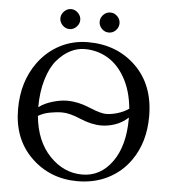

<svg xmlns="http://www.w3.org/2000/svg" viewBox="-56 -860 814 920"><g transform="rotate(5 351.0 -399.5)"><path d="M404.1 -727.5Q390.1 -742.2 390.1 -761Q390.1 -779.8 404.1 -794.4Q418 -809.1 438 -809.1Q458 -809.1 471.9 -794.4Q485.8 -779.8 485.8 -761Q485.8 -742.2 471.9 -727.5Q458 -712.9 438 -712.9Q418 -712.9 404.1 -727.5ZM215.6 -727.5Q201.2 -742.2 201.2 -761Q201.2 -779.8 215.6 -794.4Q230 -809.1 249 -809.1Q268.1 -809.1 282.5 -794.4Q296.9 -779.8 296.9 -761Q296.9 -742.2 282.5 -727.5Q268.1 -712.9 249 -712.9Q230 -712.9 215.6 -727.5ZM331.1 -624Q294.9 -624 261 -606.4Q227.1 -588.9 198 -554.9Q168.9 -521 150.9 -461.4Q132.8 -401.9 132.8 -327.1Q160.2 -347.7 199 -358.9Q237.8 -370.1 268.1 -370.1Q321.3 -370.1 376.7 -346.7Q432.1 -323.2 459 -323.2Q483.9 -323.2 514.2 -332.3Q544.4 -341.3 567.9 -357.9Q560.1 -441.9 526.6 -502.7Q493.2 -563.5 442.6 -593.8Q392.1 -624 331.1 -624ZM666 -329.1Q666 -204.1 604 -116.2Q562 -56.2 496.8 -23.2Q431.6 9.8 350.1 9.8Q218.3 9.8 127.7 -78.1Q37.1 -166 37.1 -310.1Q37.1 -442.4 105.5 -536.1Q147.5 -593.8 209.2 -626Q271 -658.2 344.2 -658.2Q483.4 -658.2 574.7 -569.1Q666 -480 666 -329.1ZM569.8 -315.4Q541 -289.1 507.1 -277.6Q473.1 -266.1 440.9 -266.1Q393.1 -266.1 339.1 -289.1Q285.2 -312 250 -312Q222.2 -312 190.2 -305.9Q158.2 -299.8 134.8 -285.2Q146 -165 213.6 -94.5Q281.2 -23.9 370.1 -23.9Q458 -23.9 513.9 -101.6Q569.8 -179.2 569.8 -310.1Z"/></g></svg>

Font: Linux Libertine Capitals
Style: Small Caps
Weight: 400
Designer: Philipp H. Poll
Foundry: Philipp H. Poll
Version: Version 5.1.3